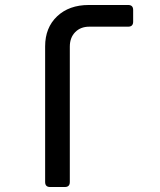

<svg xmlns="http://www.w3.org/2000/svg" viewBox="-20 -750 640 770"><path d="M181 0Q161 0 161 -20V-564Q161 -639 209 -684.5Q257 -730 336 -730H494Q514 -730 514 -710V-663Q514 -643 494 -643H338Q303 -643 281.5 -621Q260 -599 260 -563V-20Q260 0 240 0Z"/></svg>

Font: Pitagon Sans Mono Medium
Style: Regular
Weight: 500
Monospace: yes
Designer: Travis Tran
Foundry: Pitagon
Version: Version 1.001; ttfautohint (v1.8.4.7-5d5b);gftools[0.9.26]